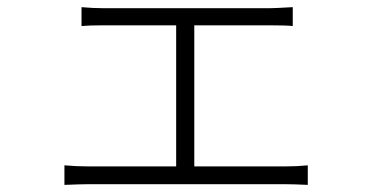

<svg xmlns="http://www.w3.org/2000/svg" viewBox="-20 -522 1040 537"><path d="M523.4 -56.6H779.3Q812.5 -56.6 840.8 -59.6V-4.9Q801.8 -6.8 779.3 -6.8H225.6Q207 -6.8 160.2 -4.9V-59.6Q193.4 -56.6 225.6 -56.6H472.7V-451.2H271.5Q229.5 -451.2 208 -449.2V-502Q240.2 -499 271.5 -499H733.4Q746.1 -499 798.8 -502V-449.2Q780.3 -451.2 733.4 -451.2H523.4Z"/></svg>

Font: Gen Shin Gothic Monospace Light
Style: Regular
Weight: 300
Designer: [Source Han Sans]
Ryoko NISHIZUKA  (kana & ideographs); Paul D. Hunt (Latin, Greek & Cyrillic); Wenlong ZHANG  (bopomofo
Version: Version 1.002.20150607